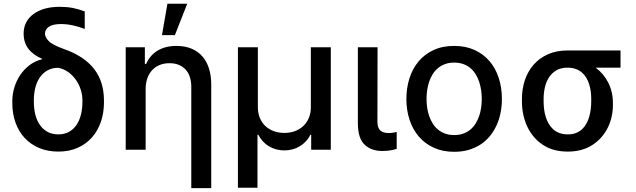

<svg xmlns="http://www.w3.org/2000/svg" viewBox="-20 -797 3383 1022"><path d="M45.5 -258.5Q45.5 -295.1 56.3 -331.1Q67.1 -367.2 87.5 -397.5Q108 -427.9 137.4 -450.3Q166.9 -472.7 203.8 -481.5L203.5 -484.4Q155.9 -504.6 130.9 -537.8Q105.8 -571 105.8 -617.9Q105.5 -682.5 157.3 -721.6Q209.2 -760.7 299 -760.7Q317.8 -760.7 334.3 -759.2Q350.9 -757.8 366.7 -754.8Q382.5 -751.8 398.3 -747.2Q414.1 -742.5 431.1 -736.2V-642.8Q402 -654.5 368.6 -661.8Q335.2 -669 304 -669Q262.1 -669 240.8 -655Q219.5 -641 219.5 -617.5Q219.5 -600.5 238.3 -579.5Q256.4 -559.3 316.8 -537.3Q373.2 -517.8 414.1 -490.8Q454.9 -463.8 481.4 -429.3Q507.8 -394.9 520.6 -353Q533.4 -311.1 533.4 -261.4V-251.4Q533.4 -197.1 517.2 -149.3Q501.1 -101.6 470.2 -66.2Q439.3 -30.9 394 -10.5Q348.7 9.9 290.5 9.9Q234 9.9 188.6 -9.2Q143.1 -28.4 111.3 -62.7Q79.5 -96.9 62.5 -144.5Q45.5 -192.1 45.5 -248.6ZM290.5 -81.7Q323.2 -81.7 347.3 -95.2Q371.4 -108.7 387.3 -132.1Q403.1 -155.5 410.9 -187Q418.7 -218.4 418.7 -254.3V-263.5Q418.7 -291.9 409.6 -320.3Q400.6 -348.7 383.7 -372.5Q366.8 -396.3 343.2 -413.4Q319.6 -430.4 290.5 -436.1Q257.1 -436.1 232.6 -422.2Q208.1 -408.4 191.9 -384.9Q175.8 -361.5 168 -330.1Q160.2 -298.7 160.2 -263.5V-254.3Q160.2 -218.8 168 -187.3Q175.8 -155.9 191.9 -132.5Q208.1 -109 232.6 -95.3Q257.1 -81.7 290.5 -81.7Z M751.1 -545.5V-456.7H757.8Q767.4 -478.7 782.1 -496.3Q796.9 -513.8 817.1 -526.5Q837.4 -539.1 862.7 -545.8Q888.1 -552.6 918.7 -552.6Q966.3 -552.6 1001.2 -537.3Q1036.2 -522 1059.1 -494.7Q1082 -467.3 1093.2 -429.7Q1104.4 -392 1104.4 -346.9V204.5H998.2V-334.2Q998.2 -364 990.4 -387.4Q982.6 -410.9 967.7 -427Q952.8 -443.2 931.3 -451.9Q909.8 -460.6 882.5 -460.6Q851.9 -460.6 828.1 -450.3Q804.3 -440 788.2 -421.7Q772 -403.4 763.7 -378.4Q755.3 -353.3 755.3 -323.9V0H649.1V-545.5ZM842.3 -610.1 871.1 -777H976.6L910.9 -610.1Z M1246.4 -545.5H1352.6V-226.2Q1352.6 -195 1363.1 -169.6Q1373.6 -144.2 1392.2 -126.4Q1410.9 -108.7 1436.8 -99.1Q1462.7 -89.5 1493.6 -89.5Q1524.5 -89.5 1550.2 -99.1Q1576 -108.7 1594.8 -126.6Q1613.6 -144.5 1624.1 -169.7Q1634.6 -195 1634.6 -226.2V-545.5H1740.8V0H1636.4V-79.9H1632.1Q1622.2 -59.7 1607.4 -44Q1592.7 -28.4 1574.8 -17.8Q1556.8 -7.1 1536.2 -1.8Q1515.6 3.6 1493.6 3.6Q1448.9 3.6 1412.5 -17.8Q1376.1 -39.1 1354.8 -79.9H1350.5V202.4H1246.4Z M1884.9 -545.5H1989.7L1989 -147Q1989.7 -115.8 2004.8 -102.3Q2019.9 -88.8 2050.1 -88.8Q2061.8 -88.8 2073.7 -90.9Q2085.6 -93 2091.6 -94.5V-4.6Q2078.5 -0.4 2059.3 3.2Q2040.1 6.7 2014.6 6.7Q1956.7 6.7 1921.2 -26.6Q1884.9 -60.7 1884.9 -141Z M2397.4 -552.6Q2458.8 -552.6 2506.2 -530.9Q2553.6 -509.2 2585.9 -471.2Q2618.3 -433.2 2634.9 -381.6Q2651.6 -329.9 2651.6 -270.2Q2651.6 -231.9 2644.4 -196Q2637.1 -160.2 2622.7 -128.9Q2608.3 -97.7 2587 -71.9Q2565.7 -46.2 2537.5 -27.7Q2509.2 -9.2 2474.3 0.9Q2439.3 11 2397.4 11Q2336.3 11 2289.1 -10.7Q2241.8 -32.3 2209.3 -70.1Q2176.8 -108 2160 -159.4Q2143.1 -210.9 2143.1 -270.2Q2143.1 -328.1 2159.3 -379.4Q2175.4 -430.8 2207.4 -469.3Q2239.3 -507.8 2286.9 -530.2Q2334.5 -552.6 2397.4 -552.6ZM2250.4 -270.6Q2250.4 -247.5 2253.7 -224.3Q2257.1 -201 2264.4 -179.7Q2271.7 -158.4 2283.2 -139.7Q2294.7 -121.1 2311.3 -107.4Q2327.8 -93.8 2349.3 -85.9Q2370.7 -78.1 2397.7 -78.1Q2424.7 -78.1 2445.8 -85.8Q2467 -93.4 2483.3 -106.9Q2499.6 -120.4 2511.2 -138.7Q2522.7 -157 2530.2 -178.4Q2537.6 -199.9 2541 -223.4Q2544.4 -246.8 2544.4 -270.6Q2544.4 -293.7 2541 -316.9Q2537.6 -340.2 2530.5 -361.7Q2523.4 -383.2 2511.9 -401.8Q2500.4 -420.5 2484 -434.3Q2467.7 -448.2 2446.2 -456Q2424.7 -463.8 2397.7 -463.8Q2371.1 -463.8 2349.6 -456.1Q2328.1 -448.5 2311.8 -434.8Q2295.5 -421.2 2283.7 -402.9Q2272 -384.6 2264.7 -363.1Q2257.5 -341.6 2253.9 -318Q2250.4 -294.4 2250.4 -270.6Z M2758.2 -269.9Q2758.2 -324.6 2774.3 -371.8Q2790.5 -419 2821.4 -453.8Q2852.3 -488.6 2897.5 -508.5Q2942.8 -528.4 3001.1 -528.4H3283V-436.8H3150.6Q3171.5 -421.5 3188.6 -401.3Q3205.6 -381 3217.7 -357.1Q3229.8 -333.1 3236.2 -305.8Q3242.5 -278.4 3242.5 -248.6V-238.6Q3242.5 -206.3 3235.6 -175.4Q3228.7 -144.5 3215 -117Q3201.3 -89.5 3180.8 -66.1Q3160.2 -42.6 3132.5 -24.9Q3078.5 9.9 3002.5 9.9Q2963.8 9.9 2930.9 1.2Q2898.1 -7.5 2870.4 -25.6Q2843.4 -43.3 2822.4 -67.6Q2801.5 -92 2787.3 -121.8Q2773.1 -151.6 2765.6 -186.1Q2758.2 -220.5 2758.2 -258.5ZM3002.5 -81.7Q3027 -81.7 3045.6 -89Q3064.3 -96.2 3078.1 -109Q3092 -121.8 3101.4 -139Q3110.8 -156.2 3116.5 -176Q3122.2 -195.7 3124.6 -216.8Q3127.1 -237.9 3127.1 -258.5V-269.9Q3127.1 -290.1 3124.5 -310.4Q3121.8 -330.6 3115.9 -349.1Q3110.1 -367.5 3100.5 -383.7Q3090.9 -399.9 3076.9 -411.6Q3062.9 -423.3 3044 -430Q3025.2 -436.8 3001.1 -436.8Q2965.9 -436.8 2941.6 -422.6Q2917.3 -408.4 2902.2 -384.9Q2887.1 -361.5 2880.3 -331.5Q2873.6 -301.5 2873.6 -269.9V-258.5Q2873.6 -237.9 2876.1 -216.6Q2878.6 -195.3 2884.6 -175.8Q2890.6 -156.2 2900.4 -139Q2910.2 -121.8 2924.4 -109Q2938.6 -96.2 2957.9 -89Q2977.3 -81.7 3002.5 -81.7Z"/></svg>

Font: Inter P Medium
Style: Regular
Weight: 500
Designer: Rasmus Andersson
Foundry: rsms
Version: Version 3.018;git-588b23468